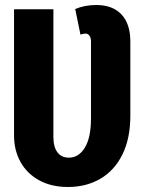

<svg xmlns="http://www.w3.org/2000/svg" viewBox="-20 -730 576 766"><path d="M500 -564V-268Q500 -179 469 -115Q438 -51 381.5 -17.5Q325 16 251 16Q185 16 136.5 -10.5Q88 -37 62 -83.5Q36 -130 36 -190V-693H193V-184Q193 -144 209 -122.5Q225 -101 255 -101Q294 -101 318.5 -141Q343 -181 343 -258V-565Q343 -579 337 -587.5Q331 -596 321 -596Q313 -596 301 -592L280 -694Q318 -710 364 -710Q429 -710 464.5 -672.5Q500 -635 500 -564Z"/></svg>

Font: Fira Sans Extra Condensed
Style: Bold
Weight: 700
Width: 1
Designer: Carrois Corporate & Edenspiekermann AG
Foundry: Carrois Corporate GbR & Edenspiekermann AG
Version: Version 4.203